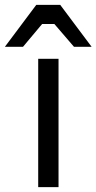

<svg xmlns="http://www.w3.org/2000/svg" viewBox="-64 -761 394 784"><path d="M108 -663H158L238 -570H310L182 -741H84L-44 -570H30ZM92 3H175V-521H92Z"/></svg>

Font: Sawarabi Gothic
Style: Regular
Weight: 400
Designer: mshio (mshio@users.sourceforge.jp)
Version: Version 20141215